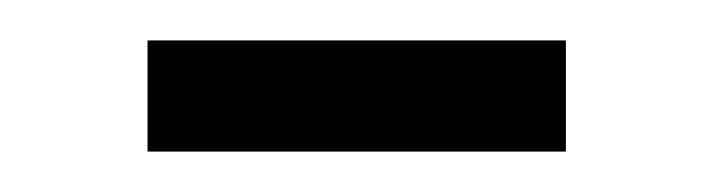

<svg xmlns="http://www.w3.org/2000/svg" viewBox="-20 -726 353 95"><path d="M53 -651V-706H260V-651Z"/></svg>

Font: Ubuntu Sans Condensed
Style: Regular
Weight: 400
Width: 3
Designer: Dalton Maag Ltd
Foundry: Dalton Maag Ltd
Version: Version 1.006; ttfautohint (v1.8.4.7-5d5b)